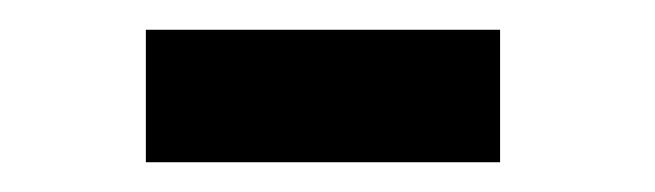

<svg xmlns="http://www.w3.org/2000/svg" viewBox="-20 -676 440 129"><path d="M78 -567V-656H316V-567Z"/></svg>

Font: Inconsolata Condensed Black
Style: Regular
Weight: 900
Width: 3
Monospace: yes
Designer: Raph Levien, Cyreal, Brenton Simpson
Foundry: Raph Levien, Cyreal, Google
Version: Version 3.001; ttfautohint (v1.8.2.53-6de2)